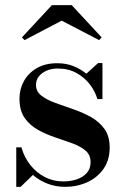

<svg xmlns="http://www.w3.org/2000/svg" viewBox="-20 -714 486 744"><path d="M43 10V-143H63Q74 -104 97.8 -74.2Q121.5 -44.5 154 -27.8Q186.5 -11 225.5 -11Q254 -11 278 -19.2Q302 -27.5 316.5 -44Q331 -60.5 331 -85.5Q331 -114 311 -130.8Q291 -147.5 259.8 -158.8Q228.5 -170 193.5 -181.8Q158.5 -193.5 127 -211Q95.5 -228.5 75.5 -257Q55.5 -285.5 55.5 -332Q55.5 -368.5 72.5 -399.5Q89.5 -430.5 122.2 -449.8Q155 -469 202 -469Q236.5 -469 264.5 -457.8Q292.5 -446.5 314.5 -428.5L360 -469.5H377V-330H357.5Q348.5 -360.5 328 -387.2Q307.5 -414 276.2 -431.2Q245 -448.5 203 -448.5Q180 -448.5 161.2 -440.5Q142.5 -432.5 131 -418.5Q119.5 -404.5 119.5 -385Q119.5 -359.5 140.2 -343.5Q161 -327.5 193.5 -315.5Q226 -303.5 262.5 -291.2Q299 -279 331.5 -261Q364 -243 384.5 -214.8Q405 -186.5 405 -142.5Q405 -93.5 381 -59.5Q357 -25.5 317.8 -7.8Q278.5 10 232.5 10Q196 10 164.2 -2.2Q132.5 -14.5 107.5 -36L60 10ZM75 -558.5 65 -569 181 -694H258L374 -569L364 -558.5L219 -634Z"/></svg>

Font: Bodoni Moda 11pt SemiBold
Style: Regular
Weight: 600
Designer: Owen Earl
Foundry: indestructible type
Version: Version 2.004